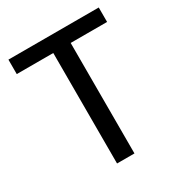

<svg xmlns="http://www.w3.org/2000/svg" viewBox="-155 -748 797 854"><g transform="rotate(-30 243.5 -321.0)"><path d="M11.7 0ZM475.6 -641.6V-567.4H288.6V0H199.2V-567.4H11.7V-641.6Z"/></g></svg>

Font: Carlito
Style: Regular
Weight: 400
Designer: Lukasz Dziedzic
Foundry: tyPoland Lukasz Dziedzic
Version: Version 1.103; Beta1; all basic design good, some composites